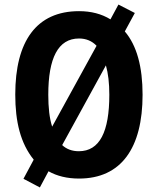

<svg xmlns="http://www.w3.org/2000/svg" viewBox="-20 -774 693 843"><path d="M606 -358C606 -480 581 -574 528 -636L572 -717L500 -754L465 -689C426 -713 380 -725 327 -725C140 -725 47 -593 47 -359C47 -239 70 -145 128 -73L83 11L155 49L193 -22C230 -1 275 10 327 10C512 10 606 -124 606 -358ZM192 -358C192 -519 235 -605 327 -605C358 -605 384 -594 404 -573L209 -218C197 -255 192 -302 192 -358ZM460 -358C460 -196 418 -110 326 -110C297 -110 272 -119 253 -137L445 -487C455 -452 460 -409 460 -358Z"/></svg>

Font: Noto Sans Georgian Condensed Bold
Style: Regular
Weight: 700
Width: 3
Designer: Monotype Design Team, Akaki Razmadze
Foundry: Google LLC
Version: Version 2.005